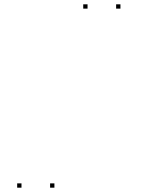

<svg xmlns="http://www.w3.org/2000/svg" viewBox="-20 -760 660 890"><path d="M538.3 -720V-740H518.3V-720ZM385.8 -720V-740H365.8V-720ZM79.6 110V90H59.6V110ZM232.2 110V90H212.2V110Z"/></svg>

Font: Monaspace Xenon Dots Var
Style: Regular
Weight: 400
Designer: Riley Cran and the Lettermatic Team
Version: Version 1.100 (Monaspace Xenon Dots)